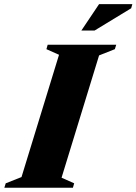

<svg xmlns="http://www.w3.org/2000/svg" viewBox="-58 -886 644 906"><path d="M220.5 -627.5 161 -654 167 -675H490.5L484 -654L409.5 -624.5L232.5 -47.5L292 -21L286 0H-37.5L-31 -21L43.5 -50.5ZM326 -742 409.5 -866.5H566.5L561 -847L388.5 -742Z"/></svg>

Font: Newsreader 24pt ExtraBold
Style: Italic
Weight: 800
Italic angle: -17°
Designer: Hugues Gentile
Foundry: Production Type
Version: Version 1.003